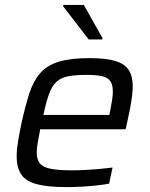

<svg xmlns="http://www.w3.org/2000/svg" viewBox="-20 -755 611 783"><path d="M251.2 8Q175 8 130.3 -3.8Q85.5 -15.6 66.8 -43.4Q48 -71.2 48 -117Q48 -143.5 53.5 -177.8Q59 -212.1 68 -254Q83.5 -325.2 100.1 -375.4Q116.7 -425.7 144.4 -457.2Q172.1 -488.8 220 -503.4Q267.9 -518 345 -518Q412.7 -518 451 -506.1Q489.3 -494.3 505.3 -469Q521.3 -443.7 521.3 -402.3Q521.3 -387.8 518.6 -364.4Q515.9 -340.9 510.6 -313.2Q505.4 -285.4 498.4 -254.9L492.2 -227.8H144Q138.1 -197.6 134 -174.2Q129.8 -150.8 129.8 -133.2Q129.8 -104.3 142.9 -88.4Q156 -72.5 187.6 -66.5Q219.1 -60.4 273.7 -60.4Q298 -60.4 327.3 -61.9Q356.6 -63.3 386.1 -66.1Q415.5 -68.8 439 -71.7L425 -6.1Q404.2 -2.1 374.7 1.2Q345.3 4.5 313 6.2Q280.8 8 251.2 8ZM156.9 -286.4H426.1L429 -301.4Q433.9 -326.8 437.1 -346.6Q440.2 -366.3 440.2 -381Q440.2 -410.8 429 -425.3Q417.7 -439.8 394.2 -444.7Q370.7 -449.6 332.9 -449.6Q285.5 -449.6 255.9 -443.4Q226.4 -437.3 208.8 -419.9Q191.1 -402.5 179.6 -370.6Q168.1 -338.6 156.9 -286.4ZM341.7 -594.1 237.2 -729.8 238.2 -734.8H321.9L398.2 -599.2L397.2 -594.1Z"/></svg>

Font: Saira Thin
Style: Italic
Weight: 100
Italic angle: -12°
Designer: Hector Gatti with collaboration of the Omnibus-Type team
Foundry: Omnibus-Type
Version: Version 1.101